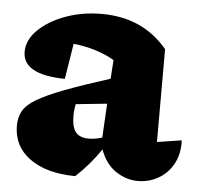

<svg xmlns="http://www.w3.org/2000/svg" viewBox="-43 -546 624 602"><g transform="rotate(5 269.0 -245.0)"><path d="M215 12Q124 11 71.5 -27Q19 -65 19 -130Q19 -156 30 -176Q41 -196 71 -214Q101 -232 156 -253Q211 -274 299 -302L303 -361Q248 -393 174 -401L156 -289Q23 -291 23 -363Q23 -400 55 -431.5Q87 -463 139.5 -482.5Q192 -502 254 -502Q384 -502 461 -409V-117L538 -129Q540 -89 524 -57.5Q508 -26 478 -8Q448 10 411 10Q375 10 342 -12Q309 -34 293 -79Q260 -30 215 12ZM193 -176Q193 -140 206 -124.5Q219 -109 246 -109Q268 -109 289 -116L295 -223L197 -213Q193 -194 193 -176Z"/></g></svg>

Font: Piazzolla ExtraBold
Style: Regular
Weight: 800
Designer: Juan Pablo del Peral
Foundry: Huerta Tipografica
Version: Version 1.330